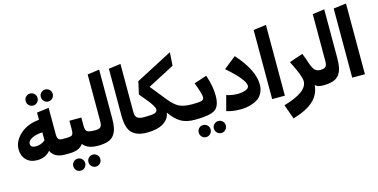

<svg xmlns="http://www.w3.org/2000/svg" viewBox="-94 -1290 4045 2055"><g transform="rotate(-15 1928.5 -262.5)"><path d="M292 -595Q264 -595 245 -614.5Q226 -634 226 -662Q226 -690 245 -709Q264 -728 292 -728Q319 -728 338.5 -709Q358 -690 358 -662Q358 -634 338.5 -614.5Q319 -595 292 -595ZM506.5 -614.5Q487 -595 460 -595Q433 -595 413.5 -614.5Q394 -634 394 -662Q394 -690 413.5 -709Q433 -728 460 -728Q487 -728 506.5 -709Q526 -690 526 -662Q526 -634 506.5 -614.5ZM539 -168 545 -72 525 0H484Q368 0 330 -84Q279 -19 184 -19Q108 -19 63.5 -64.5Q19 -110 19 -182Q19 -273 100.5 -347Q182 -421 312 -432V-512L445 -529V-239Q445 -198 457.5 -183Q470 -168 500 -168ZM149 -209Q149 -166 208 -166Q265 -166 312 -204V-293Q236 -289 192.5 -265Q149 -241 149 -209Z M865 -168 872 -75 852 0Q735 0 688 -64Q661 -28 623 -14Q585 0 525 0L505 -74L539 -168Q597 -168 610.5 -181.5Q624 -195 624 -247V-338H756V-250Q756 -198 775.5 -183Q795 -168 865 -168ZM604 77Q631 77 650.5 96Q670 115 670 143Q670 171 650.5 190.5Q631 210 604 210Q576 210 557 190.5Q538 171 538 143Q538 115 557 96Q576 77 604 77ZM725.5 96Q745 77 772 77Q799 77 818.5 96Q838 115 838 143Q838 171 818.5 190.5Q799 210 772 210Q745 210 725.5 190.5Q706 171 706 143Q706 115 725.5 96Z M852 0 832 -74 866 -168Q906 -168 923.5 -183.5Q941 -199 941 -247V-766L1073 -784V-249Q1073 -184 1064.5 -141.5Q1056 -99 1032.5 -65Q1009 -31 965 -15.5Q921 0 852 0Z M1176 -247V-766L1309 -784V-251Q1309 -202 1332.5 -185Q1356 -168 1408 -168L1414 -75L1394 0Q1285 0 1230.5 -54Q1176 -108 1176 -247Z M1940 -168 1947 -78 1927 0Q1834 0 1773 -34Q1712 -68 1653 -153Q1646 -86 1580 -43Q1514 0 1394 0L1374 -74L1408 -168Q1498 -168 1526 -178.5Q1554 -189 1554 -215Q1554 -249 1477 -342L1415 -416L1446 -556L1852 -768L1843 -621L1547 -466L1687 -292Q1745 -220 1795.5 -194Q1846 -168 1940 -168Z M1941 -168Q2022 -168 2046.5 -177Q2071 -186 2071 -214Q2071 -250 2022 -378L2163 -424Q2206 -298 2206 -193Q2206 -75 2147 -37.5Q2088 0 1927 0L1907 -74ZM1994 210Q1966 210 1947 190.5Q1928 171 1928 143Q1928 115 1947 96Q1966 77 1994 77Q2021 77 2040.5 96Q2060 115 2060 143Q2060 171 2040.5 190.5Q2021 210 1994 210ZM2208.5 190.5Q2189 210 2162 210Q2135 210 2115.5 190.5Q2096 171 2096 143Q2096 115 2115.5 96Q2135 77 2162 77Q2189 77 2208.5 96Q2228 115 2228 143Q2228 171 2208.5 190.5Z M2424 19Q2336 19 2272 -3L2316 -169Q2376 -149 2441 -149Q2488 -149 2527 -163.5Q2566 -178 2566 -205Q2566 -275 2376 -440L2512 -548Q2693 -347 2693 -185Q2693 -133 2672 -93.5Q2651 -54 2621.5 -33.5Q2592 -13 2552 -0.5Q2512 12 2483 15.5Q2454 19 2424 19Z M2921 0H2780V-766L2921 -784Z M3360 -168 3366 -74 3346 0Q3282 0 3259 -28Q3250 78 3173 147Q3096 216 2948 259L2890 98Q3156 22 3156 -98Q3156 -158 3066 -333L3217 -384Q3243 -319 3256 -276Q3277 -213 3299 -190.5Q3321 -168 3360 -168Z M3346 0 3326 -74 3360 -168Q3400 -168 3417.5 -183.5Q3435 -199 3435 -247V-766L3567 -784V-249Q3567 -184 3558.5 -141.5Q3550 -99 3526.5 -65Q3503 -31 3459 -15.5Q3415 0 3346 0Z M3808 0H3667V-766L3808 -784Z"/></g></svg>

Font: FiraGO ExtraBold
Style: Regular
Weight: 800
Designer: bBox Type
Foundry: bBox Type GmbH
Version: Version 1.001;PS 001.001;hotconv 1.0.88;makeotf.lib2.5.64775